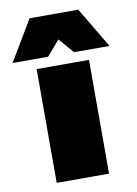

<svg xmlns="http://www.w3.org/2000/svg" viewBox="-142 -777 591 831"><g transform="rotate(-10 154.0 -361.0)"><path d="M269 -500V0H39V-500ZM367 -544H211L154 -610L97 -544H-59L47 -722H261Z"/></g></svg>

Font: Prodigy Sans Black
Style: Regular
Weight: 900
Designer: Wei Huang
Foundry: Wei Huang
Version: Version 1.003; ttfautohint (v1.8.3)